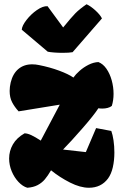

<svg xmlns="http://www.w3.org/2000/svg" viewBox="-20 -883 594 913"><path d="M96.7 -249Q110.4 -249 129.2 -240.2Q147.9 -231.4 173.8 -214.4L264.2 -385.3L68.4 -353.5Q48.8 -375 37.4 -397.2Q25.9 -419.4 25.9 -450.7Q25.9 -469.7 30.8 -490.7Q41 -532.7 67.4 -554.9Q93.8 -577.1 132.8 -577.1Q149.4 -577.1 165 -573.7Q216.8 -563.5 261 -547.1Q305.2 -530.8 329.1 -514.2Q339.4 -529.3 358.4 -546.1Q377.4 -563 401.1 -575Q424.8 -586.9 447.8 -587.9Q469.7 -579.6 486.1 -556.2Q502.4 -532.7 511.2 -501Q520 -469.2 520 -436.5Q520 -405.8 511.7 -379.4Q503.9 -373 491.9 -369.9Q480 -366.7 466.3 -366.7Q456.5 -366.7 447.8 -368.2Q426.8 -335.4 371.8 -272.5Q316.9 -209.5 279.8 -171.9L388.2 -159.7L437 -273.9L509.3 -260.3Q515.6 -243.2 519.8 -215.6Q523.9 -188 523.9 -157.7Q523.9 -120.6 516.6 -88.1Q509.3 -55.7 493.7 -34.2Q460.9 9.8 402.8 9.8Q361.8 9.8 313 -14.9Q264.2 -39.6 222.7 -73.2Q207 -46.4 192.9 -29.8Q178.7 -13.2 158.7 -2.7Q138.7 7.8 109.9 9.8Q87.9 3.4 67.9 -17.8Q47.9 -39.1 35.6 -68.6Q23.4 -98.1 23.4 -129.4Q23.4 -165 41.3 -196.3Q59.1 -227.5 96.7 -249ZM83.5 -741.7Q84.5 -760.3 105.7 -787.8Q127 -815.4 155.5 -835.2Q184.1 -855 206.1 -853.5L280.3 -752.4Q317.9 -798.8 337.9 -819.3Q357.9 -839.8 391.6 -862.8Q411.1 -854 433.6 -833.5Q456.1 -813 464.8 -795.4L325.2 -634.8Q309.1 -631.8 277.8 -631.8Q257.3 -631.8 237.8 -633.3Q218.3 -634.8 207 -637.2Z"/></svg>

Font: Kavoon
Style: Regular
Weight: 400
Designer: Viktoriya Grabowska
Foundry: Viktoriya Grabowska
Version: Version 1.004; ttfautohint (v1.4.1)